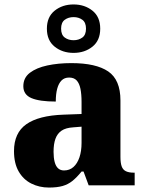

<svg xmlns="http://www.w3.org/2000/svg" viewBox="-20 -834 654 864"><path d="M200 10Q157 10 121 -8Q85 -26 64 -62.5Q43 -99 43 -154Q43 -236 98.5 -275Q154 -314 265 -318L347 -321V-375Q347 -410 342 -434.5Q337 -459 325 -472Q313 -485 291 -485Q270 -485 257 -472Q244 -459 237.5 -435Q231 -411 231 -377Q158 -377 121.5 -392.5Q85 -408 85 -446Q85 -484 114.5 -506.5Q144 -529 193 -539.5Q242 -550 301 -550Q412 -550 467 -512.5Q522 -475 522 -382V-128Q522 -101 527.5 -85.5Q533 -70 546.5 -63.5Q560 -57 582 -57H586V0H379L356 -62H347Q325 -35 305.5 -19.5Q286 -4 261.5 3Q237 10 200 10ZM268 -67Q293 -67 310.5 -82.5Q328 -98 337.5 -126Q347 -154 347 -191V-264L310 -261Q276 -259 257 -246Q238 -233 229.5 -209.5Q221 -186 221 -151Q221 -124 226 -105Q231 -86 241.5 -76.5Q252 -67 268 -67ZM311 -596Q261 -596 226 -624Q191 -652 191 -705Q191 -758 226 -786Q261 -814 311 -814Q361 -814 396 -786Q431 -758 431 -705Q431 -652 396 -624Q361 -596 311 -596ZM311 -653Q334 -653 350.5 -665Q367 -677 367 -705Q367 -733 350.5 -745Q334 -757 311 -757Q288 -757 271.5 -745Q255 -733 255 -705Q255 -677 271.5 -665Q288 -653 311 -653Z"/></svg>

Font: Noto Serif Bengali ExtraBold
Style: Regular
Weight: 800
Designer: Juan Bruce, Universal Thirst, Indian Type Foundry and the Monotype Design Team.
Foundry: Monotype Imaging Inc.
Version: Version 2.003